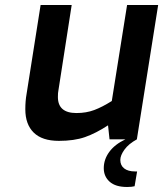

<svg xmlns="http://www.w3.org/2000/svg" viewBox="-20 -556 651 766"><path d="M519 128H527L517 187Q506 190 487 190Q441 190 417.5 169Q394 148 394 115Q394 80 416 50Q438 20 480 0H417L411 -56Q362 -24 319 -9Q276 6 215 6Q148 6 114.5 -27Q81 -60 81 -120Q81 -153 86 -181L142 -536H266L213 -195Q211 -187 211 -169Q211 -105 285 -105Q324 -105 356 -117Q388 -129 426 -153L487 -536H611L526 0Q493 18 476.5 41Q460 64 460 82Q460 104 475.5 116Q491 128 519 128Z"/></svg>

Font: Exo SemiBold
Style: Italic
Weight: 600
Italic angle: -9°
Designer: Natanael Gama
Foundry: Natanael Gama
Version: Version 1.500; ttfautohint (v1.6)